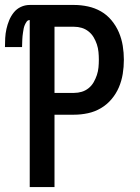

<svg xmlns="http://www.w3.org/2000/svg" viewBox="-44 -755 564 775"><path d="M76 0V-674Q68 -674 63.5 -667.5Q59 -661 56 -654Q53 -647 51.5 -639.5Q50 -632 49 -624.5Q48 -617 47 -609.5Q46 -602 46 -595Q46 -588 45.5 -580.5Q45 -573 45 -565H-24Q-24 -583 -23 -601.5Q-22 -620 -18 -638Q-14 -656 -7 -673Q0 -690 11.5 -704.5Q23 -719 40 -727Q57 -735 76 -735H255Q283 -735 311 -729Q339 -723 363.5 -709Q388 -695 406.5 -672.5Q425 -650 436 -624Q447 -598 451.5 -570Q456 -542 456 -514Q456 -485 451.5 -457Q447 -429 436 -403Q425 -377 406.5 -355Q388 -333 363.5 -318.5Q339 -304 311 -298Q283 -292 255 -292H176V0ZM176 -380H255Q271 -380 286 -384.5Q301 -389 313.5 -399Q326 -409 334 -423Q342 -437 347 -452Q352 -467 353.5 -482.5Q355 -498 355 -514Q355 -529 353.5 -545Q352 -561 347 -576Q342 -591 334 -604.5Q326 -618 313.5 -628Q301 -638 286 -642.5Q271 -647 255 -647H176Z"/></svg>

Font: Iosevka Term Semibold
Style: Regular
Weight: 600
Monospace: yes
Designer: Belleve Invis
Foundry: Belleve Invis
Version: Version 31.4.0